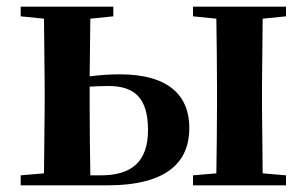

<svg xmlns="http://www.w3.org/2000/svg" viewBox="-20 -556 925 576"><path d="M42 0H302C484 0 548 -72 548 -172C548 -270 485 -333 340 -333C311 -333 280 -331 249 -327L251 -500L320 -507V-536H42V-507L112 -500L114 -301V-235L112 -36L42 -30ZM249 -296C266 -297 284 -298 305 -298C383 -298 424 -263 424 -166C424 -72 376 -30 283 -30H251C250 -87 249 -177 249 -235ZM559 -507 629 -500C630 -442 631 -357 631 -301V-235C631 -179 630 -94 629 -36L559 -30V0H838V-30L768 -36L766 -235V-301L768 -500L838 -507V-536H559Z"/></svg>

Font: Noto Serif KR
Style: Bold
Weight: 700
Designer: Ryoko NISHIZUKA 西塚涼子 (kana & ideographs); Frank Grießhammer (Latin, Greek & Cyrillic); Wenlong ZHANG 张文龙 (bopomofo); San
Foundry: Adobe
Version: Version 2.001;hotconv 1.1.0;makeotfexe 2.6.0